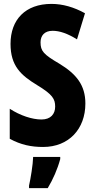

<svg xmlns="http://www.w3.org/2000/svg" viewBox="-20 -744 485 985"><path d="M418 -213C418 -307 372 -364 285 -417C203 -465 188 -482 188 -527C188 -561 208 -586 250 -586C286 -586 327 -572 375 -542L416 -676C360 -707 302 -724 244 -724C110 -724 34 -643 34 -519C34 -406 87 -358 171 -307C250 -259 263 -236 263 -197C263 -159 240 -131 193 -131C145 -131 84 -151 30 -186V-32C87 -1 140 10 201 10C333 10 418 -82 418 -213ZM289 72V61H150C149 101 137 173 129 208V221H225C252 176 275 124 289 72Z"/></svg>

Font: Noto Sans Thai Looped ExtraCondensed ExtraBold
Style: Regular
Weight: 800
Width: 2
Designer: Sasikarn Vongin, Ben Mitchell
Foundry: The Fontpad Ltd
Version: Version 1.001